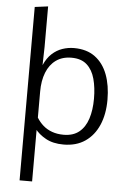

<svg xmlns="http://www.w3.org/2000/svg" viewBox="-64 -808 731 1087"><g transform="rotate(5 301.5 -264.5)"><path d="M89.4 233.4V-158.2H160.6V233.4ZM318.8 9.8Q259.3 9.8 218.3 -12.9Q177.2 -35.6 153.8 -67.4L148.4 0H89.4V-752L164.6 -761.7V-531.2L162.1 -427.7Q180.2 -468.8 206.8 -493.2Q233.4 -517.6 265.6 -528.6Q297.9 -539.6 331.5 -539.6Q403.8 -539.6 451.2 -504.6Q498.5 -469.7 522 -407.7Q545.4 -345.7 545.4 -263.7Q545.4 -182.1 518.8 -120.6Q492.2 -59.1 441.9 -24.7Q391.6 9.8 318.8 9.8ZM314.9 -45.4Q369.1 -45.4 403.1 -73Q437 -100.6 452.9 -149.9Q468.8 -199.2 468.8 -263.7Q468.8 -326.2 455.3 -376Q441.9 -425.8 409.9 -454.8Q377.9 -483.9 322.3 -483.9Q270 -483.9 234.1 -458Q198.2 -432.1 179.9 -385.7Q161.6 -339.4 161.6 -277.3V-129.4Q176.8 -104.5 198.5 -85.4Q220.2 -66.4 249.5 -55.9Q278.8 -45.4 314.9 -45.4Z"/></g></svg>

Font: Comme Light
Style: Regular
Weight: 300
Version: Version 1.000;gftools[0.9.27]